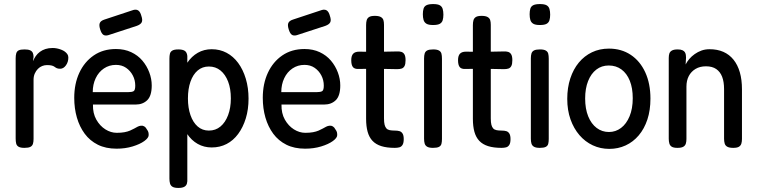

<svg xmlns="http://www.w3.org/2000/svg" viewBox="-20 -717 3721 944"><path d="M100 10Q81 10 71.5 4.5Q62 -1 59.5 -11.5Q57 -22 57 -36V-430Q57 -445 60 -455Q63 -465 72 -469.5Q81 -474 101 -474Q119 -474 128.5 -469.5Q138 -465 141.5 -456.5Q145 -448 145 -437L142 -416Q148 -430 156 -441.5Q164 -453 176 -462Q188 -471 203.5 -476Q219 -481 239 -481Q249 -481 259.5 -479Q270 -477 280.5 -473Q291 -469 298.5 -463.5Q306 -458 311 -451Q316 -444 316 -434Q316 -412 304 -395.5Q292 -379 276 -379Q266 -379 260 -381.5Q254 -384 249 -388Q244 -392 235.5 -394.5Q227 -397 211 -397Q199 -397 187.5 -392.5Q176 -388 166.5 -378.5Q157 -369 151 -355.5Q145 -342 145 -325V-34Q145 -20 142 -10Q139 0 129.5 5Q120 10 100 10Z M553 14Q500 14 461 -5.5Q422 -25 396.5 -59.5Q371 -94 358 -139Q345 -184 345 -236Q345 -305 370 -359Q395 -413 441 -444.5Q487 -476 550 -476Q592 -476 625 -460.5Q658 -445 680 -419Q702 -393 714 -361Q726 -329 726 -297Q726 -246 704 -224.5Q682 -203 647 -203H437Q436 -160 453.5 -129Q471 -98 498 -81Q525 -64 554 -64Q576 -64 592 -67Q608 -70 619.5 -75Q631 -80 640 -85Q649 -90 656.5 -94Q664 -98 673 -99Q682 -100 689.5 -95.5Q697 -91 702 -81Q708 -73 709.5 -67Q711 -61 711 -53Q711 -39 689.5 -23.5Q668 -8 632 3Q596 14 553 14ZM436 -264H610Q628 -264 636.5 -268.5Q645 -273 645 -296Q645 -323 633 -346Q621 -369 600 -383.5Q579 -398 550 -398Q517 -398 491 -380.5Q465 -363 450.5 -332.5Q436 -302 436 -264ZM512 -544Q497 -540 488 -546Q479 -552 473 -571Q466 -592 470.5 -603.5Q475 -615 494 -621L636 -668Q651 -672 660.5 -665Q670 -658 675 -639Q682 -619 677 -608Q672 -597 653 -590Z M1021 8Q983 8 952 -9.5Q921 -27 899.5 -59.5Q878 -92 866.5 -136.5Q855 -181 855 -234Q855 -288 867 -332Q879 -376 900.5 -408Q922 -440 952.5 -457.5Q983 -475 1021 -475Q1061 -475 1094 -457.5Q1127 -440 1151 -407.5Q1175 -375 1188.5 -330Q1202 -285 1202 -232Q1202 -179 1188.5 -135Q1175 -91 1151 -58.5Q1127 -26 1094 -9Q1061 8 1021 8ZM857 207Q838 207 828.5 201.5Q819 196 816 185.5Q813 175 813 161V-429Q813 -443 815.5 -453Q818 -463 827.5 -468.5Q837 -474 857 -474Q878 -474 888.5 -467Q899 -460 901 -442V161Q902 175 899 185.5Q896 196 886 201.5Q876 207 857 207ZM1007 -75Q1040 -75 1064 -95Q1088 -115 1101.5 -151Q1115 -187 1115 -233Q1115 -281 1101.5 -316Q1088 -351 1064 -370.5Q1040 -390 1007 -390Q975 -390 952 -370.5Q929 -351 916.5 -315.5Q904 -280 904 -233Q904 -187 916.5 -151Q929 -115 952 -95Q975 -75 1007 -75Z M1480 14Q1427 14 1388 -5.5Q1349 -25 1323.5 -59.5Q1298 -94 1285 -139Q1272 -184 1272 -236Q1272 -305 1297 -359Q1322 -413 1368 -444.5Q1414 -476 1477 -476Q1519 -476 1552 -460.5Q1585 -445 1607 -419Q1629 -393 1641 -361Q1653 -329 1653 -297Q1653 -246 1631 -224.5Q1609 -203 1574 -203H1364Q1363 -160 1380.5 -129Q1398 -98 1425 -81Q1452 -64 1481 -64Q1503 -64 1519 -67Q1535 -70 1546.5 -75Q1558 -80 1567 -85Q1576 -90 1583.5 -94Q1591 -98 1600 -99Q1609 -100 1616.5 -95.5Q1624 -91 1629 -81Q1635 -73 1636.5 -67Q1638 -61 1638 -53Q1638 -39 1616.5 -23.5Q1595 -8 1559 3Q1523 14 1480 14ZM1363 -264H1537Q1555 -264 1563.5 -268.5Q1572 -273 1572 -296Q1572 -323 1560 -346Q1548 -369 1527 -383.5Q1506 -398 1477 -398Q1444 -398 1418 -380.5Q1392 -363 1377.5 -332.5Q1363 -302 1363 -264ZM1439 -544Q1424 -540 1415 -546Q1406 -552 1400 -571Q1393 -592 1397.5 -603.5Q1402 -615 1421 -621L1563 -668Q1578 -672 1587.5 -665Q1597 -658 1602 -639Q1609 -619 1604 -608Q1599 -597 1580 -590Z M1921 10Q1882 10 1855 1.5Q1828 -7 1811.5 -24.5Q1795 -42 1787.5 -69Q1780 -96 1780 -133V-594Q1780 -608 1783 -618Q1786 -628 1795 -633.5Q1804 -639 1823 -639Q1842 -639 1852 -633.5Q1862 -628 1865 -618.5Q1868 -609 1868 -595V-135Q1868 -115 1871 -103.5Q1874 -92 1880 -85.5Q1886 -79 1896.5 -77Q1907 -75 1921 -75Q1936 -75 1945 -72Q1954 -69 1959.5 -60Q1965 -51 1965 -33Q1965 -14 1959 -4.5Q1953 5 1943 7.5Q1933 10 1921 10ZM1746 -463 1825 -462 1929 -464Q1943 -465 1953 -462Q1963 -459 1968.5 -449.5Q1974 -440 1974 -421Q1974 -402 1969 -392.5Q1964 -383 1955 -380Q1946 -377 1932 -377L1826 -379L1743 -378Q1723 -377 1715 -387.5Q1707 -398 1707 -421Q1707 -443 1716.5 -453Q1726 -463 1746 -463Z M2109 10Q2090 10 2080.5 4.5Q2071 -1 2068 -11Q2065 -21 2065 -35V-430Q2065 -444 2068 -454Q2071 -464 2080.5 -469Q2090 -474 2110 -474Q2129 -474 2138.5 -468.5Q2148 -463 2150.5 -453Q2153 -443 2153 -428V-34Q2153 -20 2150.5 -10Q2148 0 2138.5 5Q2129 10 2109 10ZM2109 -594Q2087 -594 2076.5 -600.5Q2066 -607 2062.5 -619Q2059 -631 2059 -647Q2059 -663 2062.5 -674.5Q2066 -686 2077 -691.5Q2088 -697 2110 -697Q2132 -697 2142.5 -691Q2153 -685 2156.5 -673Q2160 -661 2160 -645Q2160 -629 2156.5 -617.5Q2153 -606 2142.5 -600Q2132 -594 2109 -594Z M2446 10Q2407 10 2380 1.5Q2353 -7 2336.5 -24.5Q2320 -42 2312.5 -69Q2305 -96 2305 -133V-594Q2305 -608 2308 -618Q2311 -628 2320 -633.5Q2329 -639 2348 -639Q2367 -639 2377 -633.5Q2387 -628 2390 -618.5Q2393 -609 2393 -595V-135Q2393 -115 2396 -103.5Q2399 -92 2405 -85.5Q2411 -79 2421.5 -77Q2432 -75 2446 -75Q2461 -75 2470 -72Q2479 -69 2484.5 -60Q2490 -51 2490 -33Q2490 -14 2484 -4.5Q2478 5 2468 7.5Q2458 10 2446 10ZM2271 -463 2350 -462 2454 -464Q2468 -465 2478 -462Q2488 -459 2493.5 -449.5Q2499 -440 2499 -421Q2499 -402 2494 -392.5Q2489 -383 2480 -380Q2471 -377 2457 -377L2351 -379L2268 -378Q2248 -377 2240 -387.5Q2232 -398 2232 -421Q2232 -443 2241.5 -453Q2251 -463 2271 -463Z M2634 10Q2615 10 2605.5 4.5Q2596 -1 2593 -11Q2590 -21 2590 -35V-430Q2590 -444 2593 -454Q2596 -464 2605.5 -469Q2615 -474 2635 -474Q2654 -474 2663.5 -468.5Q2673 -463 2675.5 -453Q2678 -443 2678 -428V-34Q2678 -20 2675.5 -10Q2673 0 2663.5 5Q2654 10 2634 10ZM2634 -594Q2612 -594 2601.5 -600.5Q2591 -607 2587.5 -619Q2584 -631 2584 -647Q2584 -663 2587.5 -674.5Q2591 -686 2602 -691.5Q2613 -697 2635 -697Q2657 -697 2667.5 -691Q2678 -685 2681.5 -673Q2685 -661 2685 -645Q2685 -629 2681.5 -617.5Q2678 -606 2667.5 -600Q2657 -594 2634 -594Z M2976 15Q2932 15 2894.5 -2.5Q2857 -20 2829 -52.5Q2801 -85 2785 -130Q2769 -175 2769 -231Q2769 -286 2784 -331.5Q2799 -377 2826 -409.5Q2853 -442 2890.5 -460Q2928 -478 2974 -478Q3035 -478 3081 -447.5Q3127 -417 3152.5 -361.5Q3178 -306 3178 -232Q3178 -175 3163 -129.5Q3148 -84 3120.5 -51.5Q3093 -19 3056 -2Q3019 15 2976 15ZM2974 -68Q3007 -68 3033.5 -88Q3060 -108 3075.5 -145.5Q3091 -183 3091 -234Q3091 -284 3076.5 -320Q3062 -356 3035.5 -375.5Q3009 -395 2973 -395Q2938 -395 2912 -375Q2886 -355 2871.5 -318.5Q2857 -282 2857 -233Q2857 -182 2872 -145Q2887 -108 2913.5 -88Q2940 -68 2974 -68Z M3311 10Q3292 10 3283 4.5Q3274 -1 3271 -11.5Q3268 -22 3268 -35V-432Q3268 -445 3271 -454Q3274 -463 3283.5 -468.5Q3293 -474 3312 -474Q3327 -474 3335.5 -470Q3344 -466 3347.5 -460Q3351 -454 3352 -447Q3353 -440 3353 -434L3351 -400Q3358 -414 3369 -427Q3380 -440 3395.5 -451Q3411 -462 3429 -468.5Q3447 -475 3469 -475Q3507 -475 3536.5 -462Q3566 -449 3586.5 -423.5Q3607 -398 3617.5 -361.5Q3628 -325 3628 -278V-34Q3628 -21 3625 -11Q3622 -1 3613 4.5Q3604 10 3585 10Q3566 10 3556 4.5Q3546 -1 3543 -11.5Q3540 -22 3540 -35V-279Q3540 -315 3530.5 -339.5Q3521 -364 3501.5 -377.5Q3482 -391 3451 -391Q3421 -391 3399.5 -378Q3378 -365 3366.5 -343Q3355 -321 3355 -291V-34Q3355 -21 3352 -11Q3349 -1 3339.5 4.5Q3330 10 3311 10Z"/></svg>

Font: Fredoka SemiCondensed
Style: Regular
Weight: 400
Width: 4
Designer: Ben Nathan
Foundry: Milena B. Brandão, Ben Nathan
Version: Version 2.001